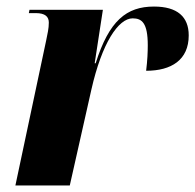

<svg xmlns="http://www.w3.org/2000/svg" viewBox="-20 -566 596 586"><path d="M121 -443 27 0H193L259 -293C291 -434 341 -510 385 -510C413 -510 431 -496 431 -428C431 -408 430 -382 426 -350C503 -350 556 -383 556 -458C556 -515 521 -546 450 -546C366 -546 313 -503 272 -373H269L294 -536H70L68 -526H89C118 -526 129 -515 129 -497C129 -479 125 -463 121 -443Z"/></svg>

Font: Noto Serif Display SemiCondensed ExtraBold
Style: Italic
Weight: 800
Width: 4
Italic angle: -12°
Designer: Monotype Design Team
Foundry: Monotype Imaging Inc.
Version: Version 2.009